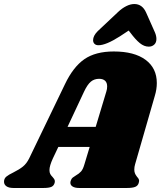

<svg xmlns="http://www.w3.org/2000/svg" viewBox="-61 -935 800 955"><path d="M611 -118Q607 -105 607 -92Q607 -81 610 -73.5Q613 -66 616.5 -61.5Q620 -57 621 -55Q631 -45 631 -35Q631 -33 629 -25Q625 -11 611.5 -5.5Q598 0 570 0H333Q312 0 300.5 -7Q289 -14 289 -26Q289 -32 292 -39Q295 -47 300.5 -51.5Q306 -56 316 -62Q332 -71 342 -82Q352 -93 359 -118L385 -204H229L202 -147Q185 -110 185 -89Q185 -77 189 -69.5Q193 -62 201 -54Q208 -46 210.5 -40.5Q213 -35 211 -26Q207 -11 194.5 -5.5Q182 0 155 0H6Q-17 0 -29 -8.5Q-41 -17 -41 -31Q-41 -47 -29.5 -56.5Q-18 -66 5 -77Q35 -92 53 -106.5Q71 -121 84 -147L262 -516Q303 -602 358.5 -640.5Q414 -679 505 -679Q607 -679 663 -637.5Q719 -596 719 -522Q719 -491 709 -458ZM415 -304 468 -480Q472 -492 472 -505Q472 -524 461.5 -533.5Q451 -543 432 -543Q408 -543 391 -529Q374 -515 357 -479L275 -304ZM717 -741Q717 -723 706 -713Q695 -703 679 -703Q656 -703 634.5 -720.5Q613 -738 587 -773L579 -783L535 -754Q466 -710 429 -710Q416 -710 409 -717Q402 -724 402 -735Q402 -757 425 -780L527 -876Q546 -894 567 -904.5Q588 -915 607 -915Q647 -915 666 -872L710 -773Q717 -756 717 -741Z"/></svg>

Font: Shrikhand
Style: Regular
Weight: 400
Italic angle: -14°
Version: Version 1.000;PS 1.000;hotconv 1.0.88;makeotf.lib2.5.647800